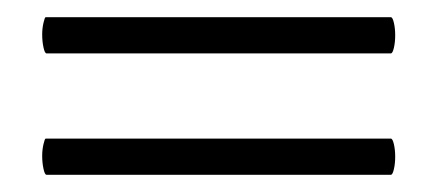

<svg xmlns="http://www.w3.org/2000/svg" viewBox="-20 -301 508 223"><path d="M29 -261Q29 -268 30.5 -274.5Q32 -281 33 -281H434Q436 -281 437.5 -274.5Q439 -268 439 -260Q439 -252 437.5 -245.5Q436 -239 434 -239H34Q32 -239 30.5 -246Q29 -253 29 -261ZM29 -120Q29 -127 30.5 -133.5Q32 -140 33 -140H434Q436 -140 437.5 -133.5Q439 -127 439 -119Q439 -111 437.5 -104.5Q436 -98 434 -98H34Q32 -98 30.5 -105Q29 -112 29 -120Z"/></svg>

Font: Cormorant Infant Medium
Style: Regular
Weight: 500
Designer: Christian Thalmann (Catharsis Fonts)
Version: Version 3.000